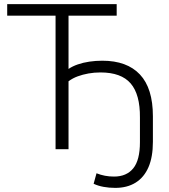

<svg xmlns="http://www.w3.org/2000/svg" viewBox="-20 -725 820 933"><path d="M540 188Q510 188 483 183Q456 178 435 168L449 117Q469 125 490 129Q511 133 534 133Q595 133 627.5 93Q660 53 660 -34V-154Q661 -266 615 -319.5Q569 -373 468 -373Q438 -373 410 -368Q382 -363 357.5 -354Q333 -345 313 -330V0H250V-649H15V-705H547V-649H313V-390Q332 -403 358 -412Q384 -421 414.5 -425.5Q445 -430 477 -430Q597 -430 660 -363Q723 -296 723 -160V-36Q723 38 701.5 87.5Q680 137 639 162.5Q598 188 540 188Z"/></svg>

Font: Nunito Sans 10pt SemiCondensed Light
Style: Regular
Weight: 300
Width: 4
Designer: Vernon Adams
Foundry: Vernon Adams
Version: Version 3.101;gftools[0.9.27]